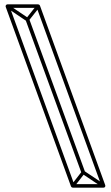

<svg xmlns="http://www.w3.org/2000/svg" viewBox="-20 -778 509 881"><path d="M114 -691 98 -685 354 16 370 10ZM451 82 459 68 366 6Q364 4 361 5Q358 6 356 8L308 70L320 80L368 18Q370 16 362.5 17Q355 18 358 20ZM18 -757 10 -743 102 -681Q104 -680 107.5 -680.5Q111 -681 112 -683L161 -745L149 -755L100 -693Q98 -691 105.5 -692Q113 -693 110 -695ZM463 72 163 -753Q160 -758 155 -758H14Q10 -758 7.5 -754.5Q5 -751 6 -747L306 78Q309 83 314 83H455Q460 83 462 79.5Q464 76 463 72ZM447 78 455 67H314L322 72L22 -753L14 -742H155L147 -747Z"/></svg>

Font: Tilt Prism
Style: Regular
Weight: 400
Version: Version 1.000